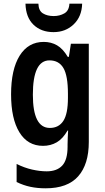

<svg xmlns="http://www.w3.org/2000/svg" viewBox="-20 -780 568 1040"><path d="M217 -553Q257 -553 289 -534.5Q321 -516 347 -472H353L364 -543H461V-11Q461 110 403.5 175Q346 240 227 240Q183 240 145 232Q107 224 70 206V108Q112 129 154 138.5Q196 148 233 148Q288 148 317 117Q346 86 346 15V3Q346 -14 347 -35Q348 -56 349 -73H346Q320 -28 287 -9Q254 10 213 10Q130 10 85 -63.5Q40 -137 40 -269Q40 -404 86.5 -478.5Q133 -553 217 -553ZM248 -453Q158 -453 158 -267Q158 -87 250 -87Q298 -87 323 -125Q348 -163 348 -250V-272Q348 -370 323.5 -411.5Q299 -453 248 -453ZM425 -760Q423 -690 379 -648Q335 -606 270 -606Q203 -606 161.5 -646Q120 -686 118 -760H188Q189 -722 212.5 -707.5Q236 -693 271 -693Q303 -693 328.5 -707.5Q354 -722 356 -760Z"/></svg>

Font: Noto Sans Kannada Condensed SemiBold
Style: Regular
Weight: 600
Width: 3
Designer: Jelle Bosma - Monotype Design Team
Foundry: Monotype Imaging Inc.
Version: Version 2.005; ttfautohint (v1.8.4.7-5d5b)